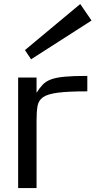

<svg xmlns="http://www.w3.org/2000/svg" viewBox="-20 -957 521 977"><path d="M72.3 0V-562.5H166V-484.9Q181.6 -509.8 197.5 -526.4Q213.4 -543 239 -552.7Q264.6 -562.5 308.6 -566.7Q352.5 -570.8 424.3 -570.8V-492.2Q327.6 -492.2 274.7 -485.4Q221.7 -478.5 198.7 -462.2Q175.8 -445.8 170.9 -417Q166 -388.2 166 -343.8V0ZM138.2 -655.3 106.9 -702.1 388.2 -936.5 445.8 -852.5Z"/></svg>

Font: Michroma
Style: Regular
Weight: 400
Designer: Vernon Adams
Foundry: Vernon Adams
Version: Version 1.100; ttfautohint (v1.8.4.7-5d5b);gftools[0.9.29]